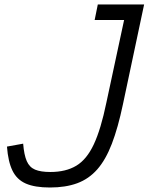

<svg xmlns="http://www.w3.org/2000/svg" viewBox="-20 -820 661 854"><path d="M202 14Q135 14 95 -3.5Q55 -21 35.5 -61Q16 -101 11 -168L83 -181Q87 -131 99 -103.5Q111 -76 136 -65.5Q161 -55 204 -55Q273 -55 319.5 -83Q366 -111 397.5 -178.5Q429 -246 453 -363L532 -731H401L415 -800H621L527 -357Q505 -252 477.5 -180.5Q450 -109 412.5 -66.5Q375 -24 323.5 -5Q272 14 202 14Z"/></svg>

Font: Victor Mono
Style: Italic
Weight: 400
Italic angle: -12°
Monospace: yes
Designer: Rune Bjørnerås
Version: Version 1.561;gftools[0.9.30]